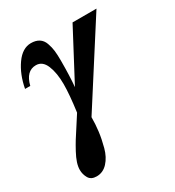

<svg xmlns="http://www.w3.org/2000/svg" viewBox="-163 -560 787 862"><g transform="rotate(-30 230.5 -129.0)"><path d="M461 -449 198 -38Q198 -3 193.5 33.5Q189 70 178 111Q167 152 143 178Q119 204 86 204Q57 204 45.5 184Q34 164 34 141Q34 124 40.5 104Q47 84 60.5 59Q74 34 86 14.5Q98 -5 119.5 -37.5Q141 -70 152 -88Q164 -176 164 -229Q164 -287 148 -326Q132 -365 98 -365Q47 -365 30 -297H3Q16 -366 50 -414Q84 -462 128 -462Q153 -462 169.5 -451.5Q186 -441 193.5 -420Q201 -399 203.5 -378.5Q206 -358 206 -327Q206 -247 201 -192L337 -449Z"/></g></svg>

Font: STIX
Style: Bold Italic
Weight: 700
Italic angle: -16.33°
Designer: MicroPress Inc., with final additions and corrections provided by Coen Hoffman, Elsevier (retired)
Version: Version 1.1.1